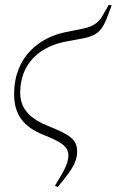

<svg xmlns="http://www.w3.org/2000/svg" viewBox="-20 -565 479 789"><path d="M156 -12C230 18 261 35 261 74C261 114 229 158 206 198L217 204C260 150 297 110 297 58C297 6 264 -12 181 -46C111 -74 63 -112 63 -184C63 -306 146 -376 255 -395L304 -404C367 -415 394 -427 418 -488L439 -543L427 -545L402 -502C384 -468 358 -454 310 -445L260 -435C145 -415 38 -334 38 -178C38 -94 77 -44 156 -12Z"/></svg>

Font: Source Serif 4 Display Light
Style: Italic
Weight: 300
Italic angle: -12°
Designer: Frank Grießhammer
Foundry: Adobe Systems Incorporated
Version: Version 4.004;hotconv 1.0.117;makeotfexe 2.5.65602